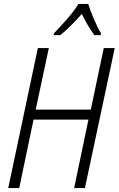

<svg xmlns="http://www.w3.org/2000/svg" viewBox="-20 -959 605 979"><path d="M22 0 173 -714H229L162 -400H443L509 -714H565L413 0H358L431 -349H151L78 0ZM254 -780H288Q343 -826 397 -888Q426 -828 461 -780H493L495 -789Q478 -817 458.5 -862.5Q439 -908 430 -939H380Q359 -904 321.5 -861.5Q284 -819 255 -789Z"/></svg>

Font: Noto Sans Display SemiCondensed Light
Style: Italic
Weight: 300
Width: 4
Italic angle: -12°
Designer: Monotype Design Team
Foundry: Monotype Imaging Inc.
Version: Version 1.900